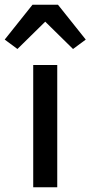

<svg xmlns="http://www.w3.org/2000/svg" viewBox="-61 -795 384 815"><path d="M13 -587 -41 -627 77 -775H185L303 -627L249 -587L131 -703ZM80 0V-519H182V0Z"/></svg>

Font: Anuphan Medium
Style: Regular
Weight: 500
Designer: Mike Abbink, Paul van der Laan, Pieter van Rosmalen, Mint Tantisuwanna
Foundry: Bold Monday; Cadson Demak
Version: Version 3.002;hotconv 1.0.109;makeotfexe 2.5.65596